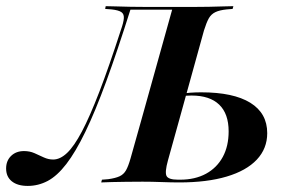

<svg xmlns="http://www.w3.org/2000/svg" viewBox="-73 -591 938 622"><path d="M387.9 -2.4Q359.7 -2.4 334.7 -2Q309.7 -1.6 289.5 -1.2Q269.4 -0.8 254.8 0L257.3 -8.9L277.4 -10.5Q300.8 -13.7 314.1 -19.8Q327.4 -25.8 335.1 -39.1Q342.7 -52.4 350 -78.2L384.7 -201.6H507.3L471 -71Q460.5 -33.1 466.5 -21Q472.6 -8.9 504 -8.9H510.5Q558.9 -8.9 594.4 -28.2Q629.8 -47.6 648.8 -82.7Q667.7 -117.7 667.7 -165.3Q667.7 -222.6 637.1 -252Q606.5 -281.5 547.6 -281.5Q539.5 -281.5 531.5 -281Q523.4 -280.6 512.9 -279L515.3 -287.1Q527.4 -289.5 544 -290.7Q560.5 -291.9 579 -291.9Q683.1 -291.9 737.9 -258.1Q792.7 -224.2 792.7 -159.7Q792.7 -109.7 758.9 -73.8Q725 -37.9 661.3 -19Q597.6 0 508.1 0Q482.3 0 450 -1.2Q417.7 -2.4 389.5 -2.4ZM16.9 11.3Q-16.1 11.3 -34.7 -3.6Q-53.2 -18.5 -53.2 -45.2Q-53.2 -70.2 -37.1 -85.9Q-21 -101.6 4.8 -101.6Q23.4 -101.6 38.7 -94.8Q54 -87.9 69 -81Q83.9 -74.2 99.2 -74.2Q121.8 -74.2 144.4 -95.6Q166.9 -116.9 192.3 -164.9Q217.7 -212.9 248.8 -293.5Q279.8 -374.2 318.5 -493.5Q327.4 -518.5 328.2 -532.3Q329 -546 319.8 -552Q310.5 -558.1 288.7 -560.5L267.7 -562.1L269.4 -571Q283.9 -571 304.4 -570.2Q325 -569.4 350.4 -569Q375.8 -568.5 404.8 -568.5H412.1H548.4H550.8Q579 -568.5 603.6 -569Q628.2 -569.4 648.8 -570.2Q669.4 -571 683.1 -571L680.6 -562.1L661.3 -560.5Q637.9 -558.1 624.6 -551.6Q611.3 -545.2 603.6 -531.9Q596 -518.5 587.9 -492.7L507.3 -201.6H384.7L484.7 -559.7H347.6L350 -561.3Q307.3 -425.8 271.4 -327.8Q235.5 -229.8 203.6 -164.1Q171.8 -98.4 141.9 -59.7Q112.1 -21 81.5 -4.8Q50.8 11.3 16.9 11.3Z"/></svg>

Font: Playfair 144pt
Style: Bold Italic
Weight: 700
Italic angle: -15.6°
Designer: Claus Eggers Sørensen
Foundry: Claus Eggers Sørensen
Version: Version 2.203